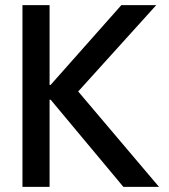

<svg xmlns="http://www.w3.org/2000/svg" viewBox="-20 -727 659 747"><path d="M67.4 -707H172.9V-396.5H176.8L452.1 -707H587.9L284.2 -371.1L598.6 0H460L177.2 -338.9H172.9V0H67.4Z"/></svg>

Font: Wanted Sans Medium
Style: Regular
Weight: 500
Designer: Original Design by Kil Hyung-jin and Kang Hanbin, Wanted Lab, Inc; Hangeul from Source Han Sans by Jang Soo-young and Ka
Foundry: Wanted Lab, Inc.
Version: Version 1.001